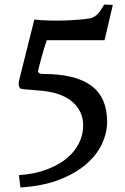

<svg xmlns="http://www.w3.org/2000/svg" viewBox="-20 -767 549 841"><path d="M63 0Q92.8 -1.5 125 -7.8Q157.2 -14.2 188.5 -26.1Q219.7 -38.1 248 -55.9Q276.4 -73.7 297.6 -97.9Q318.8 -122.1 331.5 -152.3Q344.2 -182.6 344.2 -220.2Q344.2 -245.6 335.2 -268.1Q326.2 -290.5 309.6 -308.8Q293 -327.1 268.8 -340.3Q244.6 -353.5 214.8 -360.8Q190.9 -366.7 166.3 -369.1Q141.6 -371.6 120.8 -373Q100.1 -374.5 85.7 -376Q71.3 -377.4 67.9 -380.4Q64 -384.3 62.3 -393.8Q60.5 -403.3 64.5 -418.5L130.4 -681.2Q160.6 -678.2 194.1 -677.2Q227.5 -676.3 260.3 -677.2Q293 -678.2 323.2 -680.7Q353.5 -683.1 377.9 -687Q389.6 -690.9 397.9 -697.3Q406.2 -703.6 412.6 -711.2Q418.9 -718.8 424.6 -728Q430.2 -737.3 436.5 -747.1L474.1 -745.6L438 -590.8H184.6Q177.7 -570.3 171.6 -549.6Q165.5 -528.8 160.6 -511Q155.8 -493.2 152.3 -479.5Q148.9 -465.8 147.5 -459.5Q145.5 -451.2 151.1 -447Q156.7 -442.9 171.9 -442.9Q310.1 -442.9 379.6 -391.8Q449.2 -340.8 449.2 -233.9Q449.2 -184.1 426 -135.3Q402.8 -86.4 355.5 -46.1Q308.1 -5.9 236.8 21.2Q165.5 48.3 69.3 54.2L63 0Z"/></svg>

Font: Donegal One
Style: Regular
Weight: 400
Designer: Gary Lonergan
Foundry: Sorkin Type Co.
Version: Version 1.004